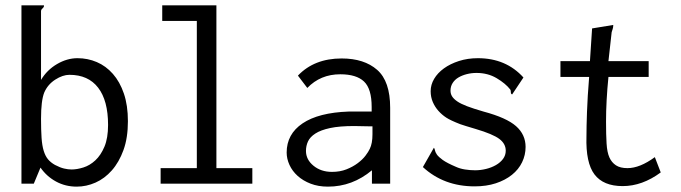

<svg xmlns="http://www.w3.org/2000/svg" viewBox="-20 -685 2540 716"><path d="M60 -665H144V-663Q144 -658 138.5 -653.5Q133 -649 133 -643V-387Q155 -424 192.5 -446Q230 -468 269 -468Q307 -468 341 -453.5Q375 -439 401 -409.5Q427 -380 442 -336Q457 -292 457 -233Q457 -171 440.5 -125.5Q424 -80 397 -49.5Q370 -19 336 -4Q302 11 266 11Q224 11 189 -8Q154 -27 131 -60L106 0H60ZM185 -70Q204 -60 219 -56.5Q234 -53 247 -53Q267 -53 291 -60.5Q315 -68 335.5 -87Q356 -106 369.5 -138Q383 -170 383 -219Q383 -310 346 -358Q309 -406 239 -406Q214 -406 186 -388Q158 -370 145 -340Q133 -310 133 -242Q133 -200 135 -171Q137 -142 143 -122.5Q149 -103 159 -91Q169 -79 185 -70Z M585 -665H787V-58H921V0H579V-58H714V-607H585Z M1091 -403Q1152 -467 1254 -467Q1338 -467 1386.5 -424.5Q1435 -382 1435 -283V0H1367V-50Q1294 11 1203 11Q1167 11 1138.5 0Q1110 -11 1090 -29Q1070 -47 1059.5 -70Q1049 -93 1049 -116Q1049 -185 1108.5 -225Q1168 -265 1280 -269H1366V-286Q1366 -354 1337.5 -381Q1309 -408 1249 -408Q1175 -408 1126 -357ZM1369 -214H1352Q1338 -214 1325.5 -214.5Q1313 -215 1301 -215Q1246 -215 1211 -207.5Q1176 -200 1156 -187Q1136 -174 1128.5 -157.5Q1121 -141 1121 -122Q1121 -90 1149 -67Q1177 -44 1218 -44Q1248 -44 1272 -53.5Q1296 -63 1314 -76.5Q1332 -90 1343 -104.5Q1354 -119 1359 -130Q1369 -150 1369 -184Z M1932 -396 1890 -333Q1885 -334 1885 -341Q1885 -348 1883 -351Q1865 -374 1832 -393.5Q1799 -413 1757 -413Q1738 -413 1720.5 -408.5Q1703 -404 1689.5 -396Q1676 -388 1668 -375.5Q1660 -363 1660 -347Q1660 -335 1666 -325.5Q1672 -316 1685 -307Q1698 -298 1721.5 -289Q1745 -280 1783 -269Q1869 -246 1904.5 -214.5Q1940 -183 1940 -137Q1940 -107 1927 -80Q1914 -53 1889 -33Q1864 -13 1829 -1.5Q1794 10 1750 10Q1635 10 1557 -62L1598 -134Q1601 -131 1602 -124.5Q1603 -118 1609 -109Q1615 -100 1631 -88.5Q1647 -77 1680 -63Q1695 -56 1714 -53Q1733 -50 1752 -50Q1772 -50 1792.5 -55Q1813 -60 1829.5 -69.5Q1846 -79 1856 -92.5Q1866 -106 1866 -123Q1866 -149 1842 -167Q1818 -185 1754 -204Q1710 -217 1696 -222Q1660 -236 1644 -246.5Q1628 -257 1615 -271.5Q1602 -286 1594 -304.5Q1586 -323 1586 -345Q1586 -369 1599 -391Q1612 -413 1635.5 -430Q1659 -447 1691.5 -457.5Q1724 -468 1762 -468Q1867 -468 1932 -396Z M2188 -579 2267 -592Q2267 -583 2264.5 -576Q2262 -569 2261 -565L2249 -457H2399V-398H2249Q2240 -309 2240 -231Q2240 -183 2242 -150Q2244 -117 2252.5 -98Q2261 -79 2277 -68.5Q2293 -58 2320 -58Q2366 -58 2422 -99L2444 -42Q2375 9 2302 9Q2230 9 2197 -34.5Q2164 -78 2167 -176Q2167 -212 2169 -268Q2171 -324 2177 -398H2070V-457H2180Z"/></svg>

Font: Inconsolata
Style: Regular
Weight: 400
Designer: Raph Levien, Kirill Tkachev
Foundry: Cyreal
Version: Version 1.013